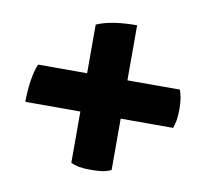

<svg xmlns="http://www.w3.org/2000/svg" viewBox="-62 -598 694 637"><g transform="rotate(10 285.0 -279.5)"><path d="M49.8 -343.8Q40 -322.3 34.2 -284.2Q29.3 -246.1 29.3 -214.8Q90.8 -214.8 214.8 -214.8Q214.8 -171.9 214.8 -42Q224.6 -37.1 242.2 -33.2Q258.8 -30.3 283.2 -30.3Q307.6 -30.3 325.2 -33.2Q341.8 -37.1 350.6 -42Q350.6 -99.6 350.6 -214.8Q394.5 -214.8 527.3 -214.8Q530.3 -223.6 534.2 -240.2Q537.1 -257.8 537.1 -279.3Q537.1 -300.8 534.2 -318.4Q530.3 -335.9 527.3 -343.8Q468.8 -343.8 350.6 -343.8Q350.6 -390.6 350.6 -529.3Q310.5 -529.3 276.4 -524.4Q242.2 -519.5 214.8 -507.8Q214.8 -453.1 214.8 -343.8Q173.8 -343.8 49.8 -343.8Z"/></g></svg>

Font: cl
Style: Bold
Weight: 400
Designer: Mitja Miklavcic
Version: Version 7.504; 2011; Build 1021